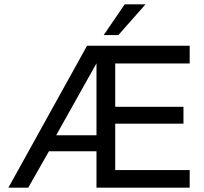

<svg xmlns="http://www.w3.org/2000/svg" viewBox="-20 -860 933 880"><path d="M646.9 -840.2H551.6L455.3 -699.3H522.6ZM849.4 -650.5H379L18.6 0H109.5L204.4 -166.8H422.2V0H849.4V-80.4H508.1V-293.1H820.9V-370.4H508.1V-569H849.4ZM237.4 -239.9 422.2 -569.8V-239.9Z"/></svg>

Font: Overused Grotesk Light
Style: Regular
Weight: 300
Designer: RandomMaerks
Version: Version 0.005